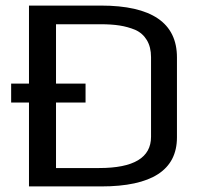

<svg xmlns="http://www.w3.org/2000/svg" viewBox="-20 -669 719 689"><path d="M20 0ZM84 -301H20V-369H84V-649H342Q615 -649 615 -463V-176Q615 0 343 0H84ZM336 -66Q522 -66 522 -178V-464Q522 -500 507 -525Q492 -550 465 -562Q438 -573 409 -577.5Q380 -582 341 -582H181V-369H287V-301H181V-66Z"/></svg>

Font: Play
Style: Regular
Weight: 400
Designer: Jonas Hecksher (Cyrillic expansion: Cyreal)
Foundry: Jonas Hecksher, Playtype, e-types AS
Version: Version 2.101; ttfautohint (v1.5.65-e2d9)